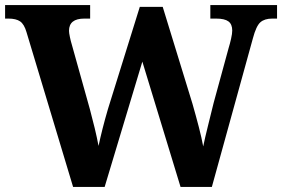

<svg xmlns="http://www.w3.org/2000/svg" viewBox="-20 -734 1108 754"><path d="M84 -608Q75 -639 59 -650Q43 -661 13 -661H0V-714H334V-661H311Q251 -661 251 -613Q251 -605 254.5 -588.5Q258 -572 262 -559L333 -305Q343 -268 352 -230.5Q361 -193 367 -161Q374 -194 383 -229.5Q392 -265 404 -306L529 -707H619L736 -326Q750 -277 761 -234.5Q772 -192 778 -159Q785 -193 796.5 -239Q808 -285 819 -330L878 -546Q883 -562 887.5 -582Q892 -602 892 -614Q892 -639 877 -650Q862 -661 829 -661H806V-714H1068V-661H1049Q1019 -661 1002.5 -646.5Q986 -632 973 -583L812 0H689L539 -492L391 0H267Z"/></svg>

Font: Noto Serif Ethiopic
Style: Bold
Weight: 700
Designer: Monotype Design Team
Foundry: Monotype Imaging Inc.
Version: Version 2.102; ttfautohint (v1.8.4.7-5d5b)